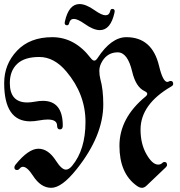

<svg xmlns="http://www.w3.org/2000/svg" viewBox="-48 -898 869 928"><path d="M0 0ZM264.6 -787.1Q264.6 -790 265.6 -793.9Q284.2 -878.4 336.4 -878.4Q367.2 -878.4 409.2 -848.6Q443.8 -824.2 461.9 -824.2Q480 -824.2 484.4 -843.8Q486.8 -855 494.6 -855Q506.3 -855 506.3 -843.8Q506.3 -840.8 505.4 -836.9Q486.8 -752.4 434.6 -752.4Q403.8 -752.4 361.8 -782.2Q327.1 -806.6 309.1 -806.6Q291 -806.6 286.6 -787.1Q284.2 -775.9 276.4 -775.9Q264.6 -775.9 264.6 -787.1ZM-27.8 -496.6Q-27.8 -587.4 34.2 -652.8Q96.2 -718.3 204.6 -718.3Q313 -718.3 390.1 -617.7Q399.9 -605 407.7 -605Q415.5 -605 423.8 -617.7Q489.7 -718.3 563 -718.3Q687.5 -718.3 720.7 -579.6Q739.3 -502 760.7 -502Q764.2 -502 768.3 -504.4Q772.5 -506.8 776.4 -506.8Q789.1 -506.8 789.1 -492.2Q789.1 -485.4 779.8 -480Q631.3 -394 631.3 -271.5Q631.3 -202.6 659.9 -152.6Q688.5 -102.5 716.3 -102.5Q728 -102.5 734.6 -108.9Q741.2 -115.2 746.1 -115.2Q759.3 -115.2 759.3 -101.1Q759.3 -94.7 753.4 -89.4L660.6 -1Q649.4 9.8 638.2 9.8Q627 9.8 613.8 0.5Q529.3 -59.1 529.3 -193.4Q529.3 -327.6 655.3 -431.2Q663.6 -438 663.6 -444.8Q663.6 -451.7 650.9 -457.5Q608.4 -477.1 590.8 -552.2Q568.8 -645 521 -645Q473.1 -645 446.8 -603Q432.1 -579.1 432.1 -556.6Q432.1 -534.2 437 -516.1Q451.2 -464.8 451.2 -394Q451.2 -241.7 322.3 -80.1Q250.5 9.8 199.7 9.8Q148.9 9.8 111.3 -48.8Q83.5 -91.8 63 -91.8Q54.2 -91.8 47.9 -84Q41.5 -76.2 34.7 -76.2Q21.5 -76.2 21.5 -88.9Q21.5 -95.2 26.9 -102.1Q89.4 -179.2 137.5 -179.2Q185.5 -179.2 222.7 -120.6Q250 -78.1 270.5 -78.1Q285.2 -78.1 300.3 -96.2Q365.2 -174.3 365.2 -308.6Q365.2 -442.9 272.9 -552.2Q213.9 -622.6 141.8 -622.6Q69.8 -622.6 34.7 -588.9Q-0.5 -555.2 -0.5 -496.6Q-0.5 -402.8 84 -402.8Q101.1 -402.8 121.6 -406.7Q142.1 -410.6 159.2 -410.6Q255.4 -410.6 255.4 -290.5Q255.4 -272.5 241.7 -272.5Q228 -272.5 228 -290.5Q228 -320.3 182.6 -320.3Q165 -320.3 141.1 -315.9Q117.2 -311.5 98.1 -311.5Q-27.8 -311.5 -27.8 -496.6Z"/></svg>

Font: UnifrakturMaguntia
Style: Book
Weight: 400
Designer: j. 'mach' wust, Gerrit Ansmann, Georg Duffner, based on a font by Peter Wiegel, original typeface by Carl Albert Fahrenw
Version: Version 2017-03-19